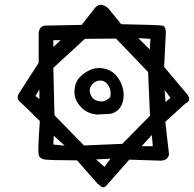

<svg xmlns="http://www.w3.org/2000/svg" viewBox="-20 -504 815 807"><path d="M400.4 276.4 390.6 268.6 303.7 169.9Q185.5 169.9 165.5 166Q145.5 162.1 142.1 144Q138.7 126 147.5 4.9Q83 -59.6 64.9 -75.2Q46.9 -90.8 59.6 -111.3L142.6 -240.2V-365.2Q145.5 -395.5 171.9 -396.5L323.2 -399.4L380.9 -472.7Q402.3 -496.1 434.6 -469.7L489.3 -402.3Q648.4 -399.4 664.6 -396Q680.7 -392.6 675.8 -341.8L669.9 -222.7L763.7 -111.3Q789.1 -83 758.8 -68.4L674.8 7.8L690.4 144.5Q685.5 174.8 644.5 170.9L523.4 167L428.7 274.4Q416 291 400.4 276.4ZM418.9 197.3 444.3 163.1 383.8 166ZM622.1 110.4 618.2 63.5 575.2 110.4ZM252 108.4 206.1 66.4 204.1 103.5ZM494.1 100.6 610.4 -17.6 602.5 -201.2 467.8 -341.8 336.9 -340.8 204.1 -218.8 209 -19.5 333 107.4ZM387.7 -22.5Q354.5 -25.4 333 -42.5Q311.5 -59.6 300.8 -82Q290 -104.5 293.9 -133.3Q297.9 -162.1 316.9 -181.2Q335.9 -200.2 360.8 -210.9Q385.7 -221.7 415.5 -216.3Q445.3 -210.9 464.4 -190.9Q483.4 -170.9 493.2 -143.1Q502.9 -115.2 498.5 -87.4Q494.1 -59.6 476.6 -42.5Q459 -25.4 435.1 -24.9Q411.1 -24.4 387.7 -22.5ZM675.8 -75.2 696.3 -92.8 671.9 -126ZM145.5 -87.9V-127.9L128.9 -100.6ZM443.4 -95.7Q449.2 -123 435.5 -144.5Q421.9 -166 400.9 -165.5Q379.9 -165 366.2 -147.9Q352.5 -130.9 359.4 -109.9Q366.2 -88.9 382.8 -82.5Q399.4 -76.2 413.1 -78.1Q426.8 -80.1 443.4 -95.7ZM609.4 -295.9 612.3 -340.8 561.5 -343.8ZM235.4 -335H204.1V-306.6Z"/></svg>

Font: NaikaiFont
Style: Regular
Weight: 400
Version: Version 1.67